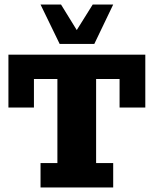

<svg xmlns="http://www.w3.org/2000/svg" viewBox="-20 -823 675 843"><path d="M158 0V-107H232V-476H129V-351H17V-583H618V-351H505V-476H402V-107H477V0ZM242 -630 158 -803H248L317 -691L387 -803H477L394 -630Z"/></svg>

Font: Rokkitt ExtraBold
Style: Regular
Weight: 800
Version: Version 3.103